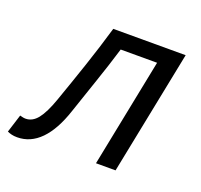

<svg xmlns="http://www.w3.org/2000/svg" viewBox="-121 -591 739 706"><g transform="rotate(20 248.5 -238.0)"><path d="M12.1 9.5Q-0.5 9.5 -9.7 7.2Q-18.9 5 -26.7 1.3L-4.4 -69.4Q0.3 -68.4 5.9 -66.9Q11.4 -65.4 17.8 -65.4Q44.6 -65.4 64.8 -90.8Q85 -116.2 104.3 -171Q132.1 -249.6 158.4 -327.6Q184.7 -405.5 208.2 -486.1H491.5L394.1 0H317.5L402.3 -424H259.9Q238.8 -354.5 215.5 -286.7Q192.2 -218.9 169.1 -150.1Q143 -71.2 103.4 -30.8Q63.8 9.5 12.1 9.5Z"/></g></svg>

Font: Source Sans 3 VF
Style: Italic
Weight: 200
Italic angle: -11°
Designer: Paul D. Hunt
Foundry: Adobe Systems Incorporated
Version: Version 3.042;hotconv 1.0.118;makeotfexe 2.5.65603